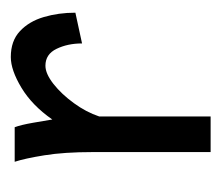

<svg xmlns="http://www.w3.org/2000/svg" viewBox="-48 -374 421 366"><g transform="rotate(-90 163.0 -190.5)"><path d="M56.6 0V-225.1Q56.6 -278.8 50.5 -316.7Q44.4 -354.5 38.1 -373.5H104Q108.4 -361.8 112.5 -338.4Q116.7 -314.9 118.7 -301.8Q145.5 -340.3 179.2 -360.6Q212.9 -380.9 237.8 -380.9Q268.6 -380.9 287.1 -363.5Q305.7 -346.2 314 -318.1Q322.3 -290 322.3 -257.8L263.7 -245.1Q263.7 -272.5 253.4 -293.7Q243.2 -314.9 221.2 -314.9Q206.1 -314.9 186.5 -299.6Q167 -284.2 149.9 -260.7Q132.8 -237.3 124.5 -212.4V0Z"/></g></svg>

Font: Harmattan
Style: Regular
Weight: 400
Designer: George W. Nuss III and SIL International
Foundry: SIL International
Version: Version 4.000